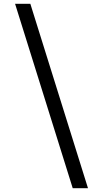

<svg xmlns="http://www.w3.org/2000/svg" viewBox="-20 -843 540 1006"><path d="M441 143H361L59 -823H139Z"/></svg>

Font: Huly
Style: Regular
Weight: 400
Designer: Belleve Invis
Foundry: Belleve Invis
Version: Version 33.2.5; ttfautohint (v1.8.4)